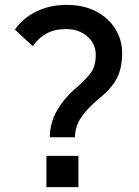

<svg xmlns="http://www.w3.org/2000/svg" viewBox="-20 -766 570 786"><path d="M385 -362Q340 -325 313.5 -287Q287 -249 287 -204H184Q184 -262 213 -313Q242 -364 295 -409Q333 -442 352.5 -469Q372 -496 372 -542Q372 -586 338 -616.5Q304 -647 250 -647Q203 -647 170 -628.5Q137 -610 114 -577L41 -645Q74 -692 129 -719Q184 -746 253 -746Q322 -746 373 -719.5Q424 -693 452 -648Q480 -603 480 -549Q480 -485 457 -443Q434 -401 385 -362ZM170 0V-128H301V0Z"/></svg>

Font: Kreadon Light
Style: Bold
Weight: 600
Designer: Reiya WATANABE
Foundry: StudioGnu
Version: Version 1.003; ttfautohint (v1.8.4.7-5d5b);gftools[0.9.32]